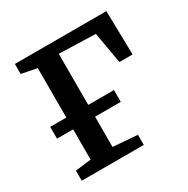

<svg xmlns="http://www.w3.org/2000/svg" viewBox="-131 -671 773 789"><g transform="rotate(-30 255.0 -276.5)"><path d="M37.5 0V-48L112.5 -57V-491L39.5 -505.5V-553H473.5L478 -345H415.5L389.5 -493.5L216.5 -499V-57L332 -48V0ZM36 -256.5H338.5V-200.5H36Z"/></g></svg>

Font: Merriweather 24pt
Style: Regular
Weight: 400
Designer: Eben Sorkin
Foundry: Eben Sorkin
Version: Version 2.100